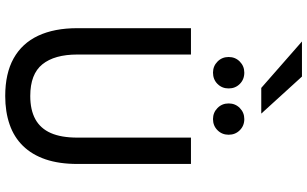

<svg xmlns="http://www.w3.org/2000/svg" viewBox="-241 -925 1178 736"><g transform="rotate(90 348.0 -557.0)"><path d="M348 12Q261.5 12 203.8 -20.2Q146 -52.5 117 -114.2Q88 -176 88 -264.5V-700H189V-264.5Q189 -177 226.5 -130.5Q264 -84 348 -84Q401.5 -84 437 -103.5Q472.5 -123 490 -162.8Q507.5 -202.5 507.5 -264.5V-700H608.5V-264.5Q608.5 -194.5 590.8 -142.5Q573 -90.5 539.2 -56Q505.5 -21.5 457 -4.8Q408.5 12 348 12ZM436.5 -784.5Q411.5 -784.5 394 -801.8Q376.5 -819 376.5 -844.5Q376.5 -870 394 -887.2Q411.5 -904.5 436.5 -904.5Q462 -904.5 479.2 -887.2Q496.5 -870 496.5 -844.5Q496.5 -819 479.2 -801.8Q462 -784.5 436.5 -784.5ZM258.5 -784.5Q233.5 -784.5 216 -801.8Q198.5 -819 198.5 -844.5Q198.5 -870 216 -887.2Q233.5 -904.5 258.5 -904.5Q284.5 -904.5 301.8 -887.2Q319 -870 319 -844.5Q319 -819 301.8 -801.8Q284.5 -784.5 258.5 -784.5ZM317 -969.5 139 -1125.5H273.5L415.5 -969.5Z"/></g></svg>

Font: Overpass Medium
Style: Regular
Weight: 500
Designer: Delve Withrington, Dave Bailey, Thomas Jockin
Foundry: Delve Fonts LLC
Version: Version 4.000